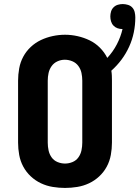

<svg xmlns="http://www.w3.org/2000/svg" viewBox="-20 -917 686 945"><path d="M300 8Q270 8 239.5 3Q209 -2 181.5 -15Q154 -28 131.5 -49Q109 -70 94.5 -97Q80 -124 74.5 -154.5Q69 -185 69 -215V-520Q69 -550 74.5 -580.5Q80 -611 94.5 -638Q109 -665 131.5 -686Q154 -707 181.5 -720Q209 -733 239.5 -739.5Q270 -746 300 -746Q331 -746 362 -739Q393 -732 421 -718.5Q449 -705 471.5 -682.5Q494 -660 508 -632Q536 -662 555 -698.5Q574 -735 583 -774Q570 -774 558.5 -778Q547 -782 538.5 -791Q530 -800 526.5 -812Q523 -824 523 -836Q523 -848 526.5 -860Q530 -872 539 -881Q548 -890 560 -893.5Q572 -897 584 -897Q597 -897 610 -893Q623 -889 631.5 -879.5Q640 -870 643 -857Q646 -844 646 -831Q646 -794 638.5 -757.5Q631 -721 615.5 -687Q600 -653 578 -623.5Q556 -594 528 -569Q530 -557 530.5 -544.5Q531 -532 531 -520V-215Q531 -185 525.5 -154.5Q520 -124 505.5 -97Q491 -70 468.5 -49Q446 -28 418.5 -15Q391 -2 360.5 3Q330 8 300 8ZM300 -112Q319 -112 337 -119.5Q355 -127 366 -142.5Q377 -158 381 -177Q385 -196 385 -215V-520Q385 -539 381 -558Q377 -577 365.5 -592.5Q354 -608 336 -615.5Q318 -623 299 -623Q280 -623 262.5 -615Q245 -607 234 -591.5Q223 -576 219 -557.5Q215 -539 215 -520V-215Q215 -196 219 -177Q223 -158 234 -142.5Q245 -127 263 -119.5Q281 -112 300 -112Z"/></svg>

Font: Iosevka Curly Heavy Extended
Style: Regular
Weight: 900
Width: 7
Monospace: yes
Designer: Belleve Invis
Foundry: Belleve Invis
Version: Version 11.1.0; ttfautohint (v1.8.3)